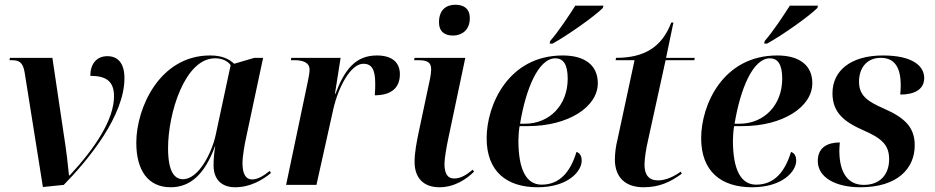

<svg xmlns="http://www.w3.org/2000/svg" viewBox="-20 -780 3945 810"><path d="M84 -474 161 9 249 0C354 -107 505 -292 505 -450C505 -515 476 -543 433 -543C387 -543 361 -510 361 -460C428 -460 461 -437 461 -374C461 -275 381 -155 274 -40H271C267 -81 260 -146 249 -213L201 -536H22L20 -526H30C62 -526 77 -516 84 -474Z M700 10C783 10 844 -45 887 -163H888C884 -137 881 -116 881 -82C881 -21 917 10 972 10C1036 10 1088 -21 1123 -50L1118 -59C1093 -39 1068 -23 1043 -23C1018 -23 1003 -45 1003 -91C1003 -121 1012 -171 1018 -198L1090 -536H1053L968 -511C946 -531 918 -546 866 -546C654 -546 555 -325 555 -178C555 -62 604 10 700 10ZM752 -24C717 -24 689 -54 689 -155C689 -303 760 -534 887 -534C915 -534 940 -524 953 -505L890 -211C874 -136 818 -24 752 -24Z M1279 -438 1187 0H1315L1386 -319C1407 -412 1459 -511 1513 -511C1548 -511 1563 -487 1563 -428C1563 -414 1563 -397 1561 -378C1629 -378 1667 -408 1667 -467C1667 -515 1636 -546 1570 -546C1480 -546 1434 -487 1395 -384H1393L1417 -536H1209L1207 -526H1222C1257 -526 1286 -517 1286 -486C1286 -475 1283 -457 1279 -438Z M1891 -630C1926 -630 1962 -651 1962 -703C1962 -746 1934 -760 1901 -760C1863 -760 1832 -739 1832 -686C1832 -646 1857 -630 1891 -630ZM1834 10C1898 10 1949 -25 1980 -56L1974 -64C1951 -45 1926 -27 1896 -27C1868 -27 1856 -47 1855 -87C1855 -111 1864 -161 1870 -190L1943 -536H1729L1727 -526H1743C1781 -526 1799 -519 1799 -487C1799 -476 1797 -462 1794 -447L1748 -230C1738 -183 1729 -137 1729 -97C1729 -29 1767 10 1834 10Z M2301 -607 2299 -596H2311C2380 -634 2490 -713 2523 -746L2526 -756H2407C2379 -712 2336 -647 2301 -607ZM2248 10C2376 10 2434 -57 2434 -102C2434 -124 2425 -135 2412 -139C2387 -57 2343 -1 2265 -1C2202 -1 2167 -61 2167 -188C2167 -203 2169 -232 2172 -248H2208C2376 -248 2502 -328 2502 -429C2502 -505 2447 -546 2354 -546C2124 -546 2033 -336 2033 -197C2033 -57 2117 10 2248 10ZM2194 -258H2174C2198 -404 2251 -534 2323 -534C2356 -534 2375 -509 2375 -448C2375 -337 2299 -258 2194 -258Z M2695 10C2760 10 2807 -11 2856 -47L2852 -56C2823 -35 2789 -19 2756 -19C2716 -19 2699 -44 2699 -85C2699 -112 2706 -154 2713 -184L2788 -526H2909L2911 -536H2790L2821 -685H2812C2772 -580 2697 -536 2579 -536L2577 -526H2657L2585 -191C2578 -163 2574 -133 2574 -105C2575 -30 2620 10 2695 10Z M3206 -607 3204 -596H3216C3285 -634 3395 -713 3428 -746L3431 -756H3312C3284 -712 3241 -647 3206 -607ZM3153 10C3281 10 3339 -57 3339 -102C3339 -124 3330 -135 3317 -139C3292 -57 3248 -1 3170 -1C3107 -1 3072 -61 3072 -188C3072 -203 3074 -232 3077 -248H3113C3281 -248 3407 -328 3407 -429C3407 -505 3352 -546 3259 -546C3029 -546 2938 -336 2938 -197C2938 -57 3022 10 3153 10ZM3099 -258H3079C3103 -404 3156 -534 3228 -534C3261 -534 3280 -509 3280 -448C3280 -337 3204 -258 3099 -258Z M3610 10C3765 10 3839 -68 3839 -167C3839 -243 3797 -283 3711 -321C3634 -354 3604 -380 3604 -436C3604 -490 3634 -536 3696 -536C3757 -536 3780 -491 3780 -420C3780 -408 3779 -395 3778 -381C3837 -381 3879 -402 3879 -451C3879 -499 3834 -546 3705 -546C3567 -546 3492 -480 3492 -387C3492 -305 3541 -266 3623 -230C3701 -196 3731 -168 3731 -108C3731 -45 3694 0 3624 0C3556 0 3521 -53 3521 -144C3521 -155 3522 -167 3523 -179C3474 -179 3430 -160 3430 -101C3430 -32 3504 10 3610 10Z"/></svg>

Font: Noto Serif Display SemiBold
Style: Italic
Weight: 600
Italic angle: -12°
Designer: Monotype Design Team
Foundry: Monotype Imaging Inc.
Version: Version 2.009